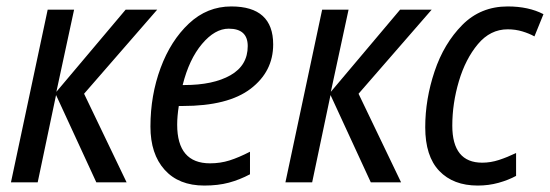

<svg xmlns="http://www.w3.org/2000/svg" viewBox="-20 -566 1707 596"><path d="M14 0 128 -536H210L155 -281L370 -536H468L241 -275L373 0H279L154 -271L97 0Z M614 10Q657 10 690.5 1Q724 -8 756 -25V-95Q721 -77 692.5 -68Q664 -59 632 -59Q530 -59 530 -179Q530 -205 535 -237H547Q688 -237 758 -290.5Q828 -344 828 -428Q828 -546 698 -546Q623 -546 566.5 -493Q510 -440 478.5 -355Q447 -270 447 -173Q447 -88 491 -39Q535 10 614 10ZM547 -302Q567 -382 607 -429.5Q647 -477 690 -477Q749 -477 749 -423Q749 -363 695.5 -332.5Q642 -302 552 -302Z M866 0 980 -536H1062L1007 -281L1222 -536H1320L1093 -275L1225 0H1131L1006 -271L949 0Z M1463 10Q1497 10 1527.5 1.5Q1558 -7 1582 -20V-91Q1555 -78 1529 -69.5Q1503 -61 1477 -61Q1384 -61 1384 -176Q1384 -245 1404.5 -314Q1425 -383 1463.5 -429Q1502 -475 1556 -475Q1580 -475 1601.5 -468.5Q1623 -462 1639 -453L1667 -522Q1621 -546 1556 -546Q1472 -546 1415 -488.5Q1358 -431 1329 -344.5Q1300 -258 1300 -171Q1300 -81 1343.5 -35.5Q1387 10 1463 10Z"/></svg>

Font: Noto Sans UI SemiCondensed
Style: Italic
Weight: 400
Width: 4
Italic angle: -12°
Designer: Monotype Design Team
Foundry: Monotype Imaging Inc.
Version: Version 1.901